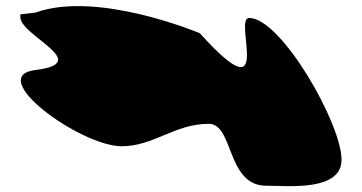

<svg xmlns="http://www.w3.org/2000/svg" viewBox="-20 -771 1210 642"><path d="M99 -729 48 -723V-714C48 -651 294 -561 99 -537C-73 -516 249 -282 387 -282C494 -282 564 -357 678 -357C762 -357 737 -150 870 -150C942 -150 1122 -130 1122 -237C1122 -358 920 -711 813 -711C758 -711 903 -378 648 -660C648 -660 306 -804 99 -729Z"/></svg>

Font: CISF Camouflage Kit
Style: Regular
Weight: 400
Designer: Robert Jablonski, Jasper
Foundry: Cannot Into Space Fonts
Version: Version 1.27